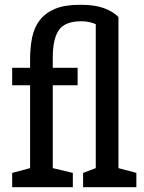

<svg xmlns="http://www.w3.org/2000/svg" viewBox="-20 -784 604 804"><path d="M476 -80 551 -60V0H328V-60L381 -80V-683Q369 -688 354 -691.5Q339 -695 321 -695Q252 -695 226.5 -658Q201 -621 201 -544V-500H305V-427H201V-80L285 -60V0H31V-60L106 -80V-427H31V-500H106V-534Q106 -585 114.5 -627Q123 -669 146.5 -699.5Q170 -730 210.5 -747Q251 -764 316 -764Q377 -764 415 -750Q453 -736 476 -713Z"/></svg>

Font: HermeneusOne
Style: Regular
Weight: 400
Designer: Rodrigo Fuenzalida, Pablo Impallari
Foundry: Pablo Impallari, Rodrigo Fuenzalida
Version: Version 1.000; ttfautohint (v0.8) -G 200 -r 50